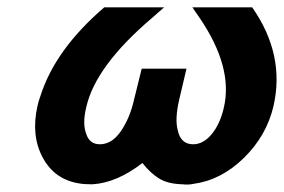

<svg xmlns="http://www.w3.org/2000/svg" viewBox="-20 -492 773 523"><path d="M82 -203Q85 -217 90 -230Q130 -357 264 -472H427L394 -443Q240 -312 215 -200Q204 -155 215 -127Q224 -99 252 -99Q285 -99 309.5 -135Q334 -171 345 -220L366 -305H488L468 -220Q456 -168 464 -138Q472 -99 506 -99Q534 -99 557 -127Q580 -155 590 -200Q615 -309 524 -443L504 -472H667Q757 -343 725 -203Q706 -122 644 -61.5Q582 -1 506 9Q492 12 477 10Q437 9 413 -6Q389 -21 368 -48Q298 6 232 10Q209 10 198 8Q129 -2 96.5 -62.5Q64 -123 82 -203Z"/></svg>

Font: Coval
Style: ExtraBold Italic
Weight: 800
Foundry: Context Ltd
Version: Version 001.000